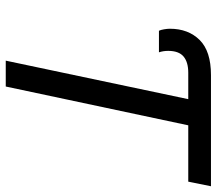

<svg xmlns="http://www.w3.org/2000/svg" viewBox="-63 -691 754 668"><g transform="rotate(90 314.0 -357.0)"><path d="M191 0 325 -635H233Q196 -635 176.5 -618.5Q157 -602 157 -565Q157 -548 162 -533H87Q84 -539 82 -550.5Q80 -562 80 -571Q80 -635 119 -674.5Q158 -714 241 -714H628L612 -635H416L281 0Z"/></g></svg>

Font: Noto Sans
Style: Italic
Weight: 400
Italic angle: -12°
Designer: Monotype Design Team
Foundry: Monotype Imaging Inc.
Version: Version 2.013; ttfautohint (v1.8.4.7-5d5b)